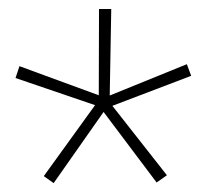

<svg xmlns="http://www.w3.org/2000/svg" viewBox="-20 -731 458 428"><path d="M77.6 -338.4 191.9 -496.6 14.6 -557.1 23.4 -583.5 200.2 -518.6 200.7 -710.9H228L224.6 -518.1L396.5 -587.9L406.2 -562L230.5 -495.1L352.1 -340.3L329.1 -324.2L210.9 -481.4L99.6 -322.8Z"/></svg>

Font: Vazirmatn RD Thin
Style: Regular
Weight: 100
Designer: Saber Rastikerdar
Foundry: Saber Rastikerdar
Version: Version 32.102